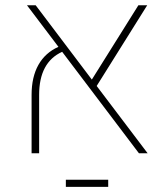

<svg xmlns="http://www.w3.org/2000/svg" viewBox="-20 -585 640 733"><path d="M83 0ZM510.3 0 217.3 -387.2Q129.4 -347.2 129.4 -222.7V0H100.6V-222.7Q100.6 -291 126.7 -337.4Q152.8 -383.8 203.1 -406.2L83 -564.9H116.2L330.6 -281.2L508.3 -564.9H542L349.1 -256.8L543.5 0ZM231.4 101.1H393.1V128.4H231.4Z"/></svg>

Font: Heebo Thin
Style: Regular
Weight: 250
Designer: Oded Ezer
Foundry: Meir Sadan
Version: Version 2.001; ttfautohint (v1.5.14-ce02) -l 8 -r 50 -G 200 